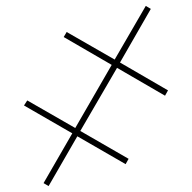

<svg xmlns="http://www.w3.org/2000/svg" viewBox="-20 -641 649 648"><path d="M144 -13 127 -23 224 -191 61 -285 72 -302 234 -209 357 -422 195 -516 205 -533 367 -440 472 -621 489 -611 385 -430 547 -336 537 -318 375 -412 251 -199 414 -105 404 -87 241 -181Z"/></svg>

Font: Noto Serif Display Light
Style: Regular
Weight: 300
Designer: Monotype Design Team
Foundry: Monotype Imaging Inc.
Version: Version 2.009